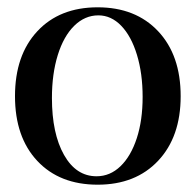

<svg xmlns="http://www.w3.org/2000/svg" viewBox="-20 -496 534 525"><path d="M21 -233Q21 -345 82 -410.5Q143 -476 247 -476Q351 -476 412.5 -410.5Q474 -345 474 -233Q474 -122 412.5 -56.5Q351 9 247 9Q143 9 82 -56Q21 -121 21 -233ZM370 -231Q370 -295 354.5 -346Q339 -397 311.5 -425.5Q284 -454 249 -454Q212 -454 183 -425.5Q154 -397 138 -345.5Q122 -294 122 -228Q122 -131 155 -72.5Q188 -14 244 -14Q281 -14 309.5 -41.5Q338 -69 354 -118Q370 -167 370 -231Z"/></svg>

Font: Katibeh
Style: Regular
Weight: 400
Designer: Arabic design by Kourosh Beigpour, Latin design by Eduardo Tunni, engineering by Lasse Fister
Version: Version 1.000